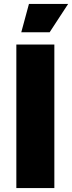

<svg xmlns="http://www.w3.org/2000/svg" viewBox="-20 -955 366 975"><path d="M256 0H63V-729H256ZM88 -791 127 -935H326L232 -791Z"/></svg>

Font: BDO Grotesk Black
Style: Regular
Weight: 900
Designer: Deni Anggara
Foundry: Lokal Container
Version: Version 2.000